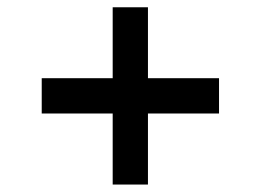

<svg xmlns="http://www.w3.org/2000/svg" viewBox="-20 -546 706 520"><path d="M285.2 -46.2H380.7V-238.6H573.2V-334.2H380.7V-526.3H285.2V-334.2H93V-238.6H285.2Z"/></svg>

Font: Magic Ui Pro Medium
Style: Regular
Weight: 500
Designer: Stefan Endress, Andreas Faust
Version: Version 1.000;FEAKit 1.0